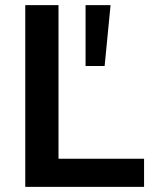

<svg xmlns="http://www.w3.org/2000/svg" viewBox="-20 -725 600 745"><path d="M78 0V-705H207V-109H539V0ZM312 -469V-705H409L386 -469Z"/></svg>

Font: MulishBold
Style: Bold
Weight: 700
Designer: Vernon Adams
Foundry: Vernon Adams
Version: Version 3.602; ttfautohint (v1.8.3)